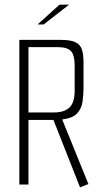

<svg xmlns="http://www.w3.org/2000/svg" viewBox="-20 -791 428 823"><path d="M323 12 209 -277H102V0H63V-620H241Q284 -620 304.5 -609.5Q325 -599 331.5 -577.5Q338 -556 338 -524V-415Q338 -383 333.5 -353.5Q329 -324 309.5 -304Q290 -284 247 -279L249 -273L359 -2ZM212 -309Q255 -309 277.5 -330Q300 -351 300 -403V-511Q300 -554 284.5 -571.5Q269 -589 226 -589H102V-309ZM141 -686 235 -771H276L167 -686Z"/></svg>

Font: Smooch Sans Light
Style: Regular
Weight: 300
Designer: Robert E. Leuschke
Foundry: Robert E. Leuschke
Version: Version 1.010; ttfautohint (v1.8.3)